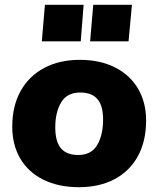

<svg xmlns="http://www.w3.org/2000/svg" viewBox="-20 -771 658 799"><path d="M31 -244Q31 -330 66 -392.5Q101 -455 164.5 -488.5Q228 -522 312 -522Q396 -522 458.5 -490.5Q521 -459 554.5 -402Q588 -345 588 -270Q588 -183 553.5 -120.5Q519 -58 456 -25Q393 8 309 8Q224 8 161 -23Q98 -54 64.5 -111Q31 -168 31 -244ZM409 -274Q409 -331 385.5 -358.5Q362 -386 314 -386Q259 -386 234.5 -345Q210 -304 210 -241Q210 -182 233.5 -154Q257 -126 306 -126Q360 -126 384.5 -167.5Q409 -209 409 -274ZM328 -751 316 -599H154L167 -751ZM529 -751 515 -599H355L368 -751Z"/></svg>

Font: Muli Black
Style: Italic
Weight: 900
Italic angle: -4.541°
Designer: Vernon Adams
Foundry: Vernon Adams
Version: Version 2.001